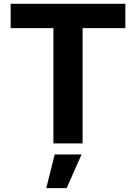

<svg xmlns="http://www.w3.org/2000/svg" viewBox="-20 -747 708 1000"><path d="M35.5 -600.5H258.2V0H410.2V-600.5H632.8V-727.3H35.5ZM327.1 233 404.8 57.5H264.9L220.9 233Z"/></svg>

Font: Inter-Hewn
Style: Bold
Weight: 700
Designer: Rasmus Andersson
Foundry: rsms
Version: Version 3.012;git-f93a4a705